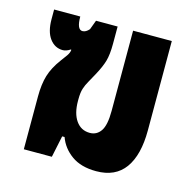

<svg xmlns="http://www.w3.org/2000/svg" viewBox="-83 -602 701 695"><g transform="rotate(15 267.0 -254.0)"><path d="M335 9Q278 9 242.5 -16.5Q207 -42 193 -81H184L167 0H62V-198Q62 -244 72 -277Q82 -310 108 -345Q118 -358 126 -369.5Q134 -381 135 -392L133 -393Q118 -383 105 -383Q75 -383 56 -408.5Q37 -434 37 -481V-517H135Q135 -468 156 -468Q169 -468 181 -482L194 -517H275V-452Q275 -412 268 -387.5Q261 -363 243 -330Q233 -311 224.5 -296.5Q216 -282 211 -266.5Q206 -251 206 -226V-220Q206 -173 225 -146Q244 -119 277 -119Q303 -119 318 -141Q333 -163 333 -216V-517H478V-182Q478 -90 442.5 -40.5Q407 9 335 9Z"/></g></svg>

Font: Noto Sans Thai UI ExtCond ExtBd
Style: Regular
Weight: 800
Width: 2
Designer: Monotype Design Team
Foundry: Monotype Imaging Inc.
Version: Version 2.000